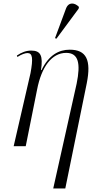

<svg xmlns="http://www.w3.org/2000/svg" viewBox="-20 -824 528 1082"><path d="M298 -606 423 -775 425 -785C402 -809 367 -815 352 -776L290 -609ZM280 238H348L469 -355C495 -486 467 -544 373 -544C312 -544 255 -514 214 -429H211C223 -509 210 -539 156 -539C127 -539 102 -529 75 -511L78 -503C103 -519 123 -525 135 -525C164 -525 167 -494 152 -412L57 0H125L189 -319C214 -448 272 -526 353 -526C423 -526 435 -466 412 -353Z"/></svg>

Font: Noto Serif Display Condensed Light
Style: Italic
Weight: 300
Width: 3
Italic angle: -12°
Designer: Monotype Design Team
Foundry: Monotype Imaging Inc.
Version: Version 2.009